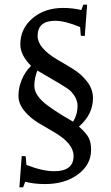

<svg xmlns="http://www.w3.org/2000/svg" viewBox="-20 -689 476 822"><path d="M88 89 79 113H63L73 -21L90 -20L93 17Q162 44 212 44Q295 44 295 -21Q295 -75 212 -123Q177 -143 142.5 -164Q108 -185 83.5 -215Q59 -245 59 -279.5Q59 -314 73.5 -348.5Q88 -383 113 -407Q67 -453 67 -499Q67 -566 119 -610.5Q171 -655 250 -655Q292 -655 328 -646L337 -669H353L343 -535L326 -536L323 -573Q259 -600 216 -600Q141 -600 141 -535Q141 -484 225 -434Q260 -414 294.5 -392.5Q329 -371 353.5 -339Q378 -307 378 -269Q378 -199 318 -147Q349 -120 359.5 -99.5Q370 -79 370 -48Q370 16 314 57.5Q258 99 173 99Q124 99 88 89ZM293 -168Q312 -199 312 -235.5Q312 -272 277 -304Q260 -318 140 -387Q127 -354 127 -321.5Q127 -289 161 -256.5Q195 -224 293 -168Z"/></svg>

Font: Balthazar
Style: Regular
Weight: 400
Designer: Dario Manuel Muhafara
Foundry: Dario Manuel Muhafara
Version: Version 1.000